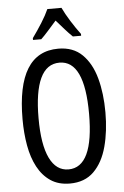

<svg xmlns="http://www.w3.org/2000/svg" viewBox="-62 -987 674 1041"><g transform="rotate(-5 275.0 -466.5)"><path d="M501 -358Q501 -255 478.5 -171.5Q456 -88 406.5 -39Q357 10 276 10Q214 10 171 -19Q128 -48 101 -98.5Q74 -149 62 -216Q50 -283 50 -359Q50 -724 276 -724Q357 -724 406.5 -675Q456 -626 478.5 -543.5Q501 -461 501 -358ZM137 -358Q137 -214 172.5 -140.5Q208 -67 275 -67Q412 -67 412 -358Q412 -648 276 -648Q206 -648 171.5 -574.5Q137 -501 137 -358ZM313 -943Q329 -909 355 -867.5Q381 -826 406 -793V-783H361Q340 -803 319 -827Q298 -851 275 -877Q252 -851 229.5 -825.5Q207 -800 189 -783H144V-793Q171 -830 196.5 -870.5Q222 -911 236 -943Z"/></g></svg>

Font: Noto Sans Khmer ExtraCondensed
Style: Regular
Weight: 400
Width: 2
Designer: Danh Hong and the Monotype Design Team
Foundry: Monotype Imaging Inc.
Version: Version 2.004; ttfautohint (v1.8.4.7-5d5b)